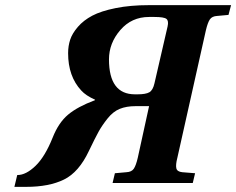

<svg xmlns="http://www.w3.org/2000/svg" viewBox="-20 -712 919 747"><path d="M36 15 47 -31H48Q81 -31 118 -66.5Q155 -102 185 -177Q208 -235 245 -266Q282 -297 349 -322L350 -324Q314 -340 296 -360Q245 -415 245 -505Q245 -533 253 -557.5Q261 -582 283 -607.5Q305 -633 339 -651Q373 -669 430 -680.5Q487 -692 560 -692H879L869 -654L825 -650Q805 -649 796.5 -636.5Q788 -624 781 -594L670 -98Q663 -71 666 -57.5Q669 -44 689 -42L739 -38L730 0H418L427 -38L472 -42Q492 -43 500.5 -55.5Q509 -68 516 -98L560 -299H507Q472 -299 446 -288.5Q420 -278 398.5 -251Q377 -224 363.5 -199.5Q350 -175 326 -125Q287 -42 229 -13.5Q171 15 82 15ZM404 -481Q404 -345 505 -345H515Q547 -345 561 -353Q575 -361 581 -388L632 -609Q637 -631 627.5 -638.5Q618 -646 581 -646H560Q492 -646 448 -595Q404 -544 404 -481Z"/></svg>

Font: Lingua Franca
Style: Bold Italic
Weight: 700
Italic angle: -13°
Version: Version 1.19